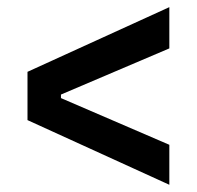

<svg xmlns="http://www.w3.org/2000/svg" viewBox="-20 -595 545 532"><path d="M449.2 -83 56.2 -262.2V-396L449.2 -575.2V-460.9L148.9 -333V-323.2L449.2 -193.8Z"/></svg>

Font: Bricolage Grotesque Medium
Style: Regular
Weight: 500
Designer: Mathieu Triay
Foundry: Atelier Triay
Version: Version 1.000;gftools[0.9.30]